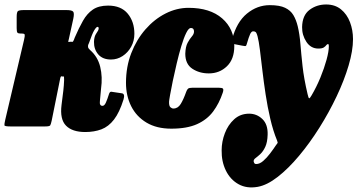

<svg xmlns="http://www.w3.org/2000/svg" viewBox="-28 -565 1598 858"><path d="M524 -120.5Q506 -62.5 481.5 -30.8Q457 1 425 13Q393 25 353 25Q295 25 267 -3.5Q239 -32 247 -96L255 -160Q256 -171.5 257.2 -183.5Q258.5 -195.5 258.5 -207Q258.5 -223.5 257 -223.5Q255.5 -223.5 254.8 -223.2Q254 -223 252.5 -223Q250 -223 247 -224Q243.5 -224.5 241.5 -217L203 -26Q199.5 -10 196.5 -5Q193.5 0 174.5 0H17.5Q-7.5 0 -8.2 -5.2Q-9 -10.5 -4.5 -30L79.5 -387Q83.5 -404.5 82.5 -409.8Q81.5 -415 70.5 -415H65.5Q53 -415 49.8 -419.2Q46.5 -423.5 46.5 -439V-489Q46.5 -511 52.2 -515.5Q58 -520 79.5 -520H269Q292 -520 298.5 -513.5Q305 -507 299.5 -481L279.5 -390Q277.5 -382.5 277 -379.8Q276.5 -377 280 -377.5Q282.5 -378 284.5 -378.2Q286.5 -378.5 288.5 -378.5Q290 -378.5 292.2 -378.2Q294.5 -378 296 -378Q298.5 -378 302.5 -387.5Q303.5 -390 304.2 -392.2Q305 -394.5 306 -397Q324.5 -440 342.8 -472.2Q361 -504.5 387 -522.2Q413 -540 455 -540Q513 -540 542.8 -504Q572.5 -468 572.5 -414Q572.5 -382 558 -356Q543.5 -330 519.8 -314.5Q496 -299 468 -299Q431 -299 411.2 -321.8Q391.5 -344.5 392 -378Q392.5 -402 402.5 -415.8Q412.5 -429.5 413 -437.5Q413 -445 408 -445Q402.5 -445 393.2 -429.8Q384 -414.5 370.5 -375Q370 -373 369 -371.2Q368 -369.5 367 -367Q364.5 -361 365.5 -354.8Q366.5 -348.5 375 -341Q408.5 -312 419.8 -266.5Q431 -221 423.5 -168L418.5 -114Q415.5 -92 430 -92Q438.5 -92 445 -106.2Q451.5 -120.5 459.5 -146Q463 -156 470 -155Q477 -154 486.5 -152.5L517 -148Q531.5 -145.5 524 -120.5Z M1019 -359Q1019 -300.5 986 -268.8Q953 -237 905 -237Q863 -237 831.5 -257.8Q800 -278.5 800 -325Q801 -356.5 810.5 -374Q820 -391.5 829.5 -402.2Q839 -413 839 -424Q839 -440 825 -440Q815 -440 804 -417.5Q793 -395 782.2 -359Q771.5 -323 761.8 -282Q752 -241 744.2 -203.5Q736.5 -166 732 -140.5Q727.5 -115 727.5 -110Q727 -91.5 733.5 -85.8Q740 -80 747 -80Q767 -80 779.5 -100.2Q792 -120.5 804 -154.5Q807.5 -164.5 812.5 -168.8Q817.5 -173 833 -173H948.5Q964.5 -173 968.2 -169Q972 -165 967.5 -151Q951.5 -103 924.5 -66.8Q897.5 -30.5 852.5 -10.2Q807.5 10 737.5 10Q672 10 626.8 -17Q581.5 -44 558.2 -90.5Q535 -137 535 -195Q535 -266.5 558.5 -327.2Q582 -388 622 -433.8Q662 -479.5 712 -504.8Q762 -530 814.5 -530Q910.5 -530 964.8 -482.8Q1019 -435.5 1019 -359Z M1394.5 -348Q1361 -348 1341.2 -378Q1321.5 -408 1322 -444Q1323 -496.5 1355 -520.8Q1387 -545 1429.5 -545Q1469 -545 1495.8 -523.2Q1522.5 -501.5 1536 -466Q1549.5 -430.5 1549.5 -390Q1549.5 -339 1530 -272.8Q1510.5 -206.5 1476.5 -134.8Q1442.5 -63 1399.2 5.8Q1356 74.5 1308.2 131.5Q1260.5 188.5 1213 225.5Q1165.5 262.5 1123.5 270Q1074.5 278.5 1038 258.2Q1001.5 238 981.5 197.5Q961.5 157 962.5 106Q962.5 68 976.8 30.5Q991 -7 1018.5 -32Q1046 -57 1085.5 -57Q1119.5 -57 1144.5 -33Q1169.5 -9 1168 37Q1167 71 1157.5 91.2Q1148 111.5 1136 122.8Q1124 134 1114.8 140.8Q1105.5 147.5 1105.5 155Q1105.5 158.5 1108 163.2Q1110.5 168 1117 168Q1132.5 168 1148.5 154Q1164.5 140 1179.2 120.5Q1194 101 1204.5 85Q1210.5 76 1212.2 74.5Q1214 73 1210 62.5Q1192.5 20 1180 -33.5Q1167.5 -87 1159 -143Q1150.5 -199 1144.5 -250.5Q1138.5 -302 1133.5 -342Q1128.5 -382 1123 -402.5Q1121 -410.5 1117.5 -417.8Q1114 -425 1103 -425Q1096 -425 1090.2 -413.5Q1084.5 -402 1074 -366Q1072 -358.5 1066.8 -359Q1061.5 -359.5 1054 -361L1012.5 -369Q1003.5 -371 1005.2 -375.5Q1007 -380 1009 -389Q1029.5 -466.5 1075.5 -504.2Q1121.5 -542 1177.5 -542Q1221.5 -542 1246 -530.2Q1270.5 -518.5 1283 -497.5Q1295.5 -476.5 1302.5 -447.5Q1311 -412 1314.5 -368.2Q1318 -324.5 1324 -269.5Q1330 -214.5 1346.5 -144.5Q1350.5 -126.5 1353.5 -125.8Q1356.5 -125 1364.5 -139Q1386.5 -176.5 1403.8 -218.5Q1421 -260.5 1431.2 -297.8Q1441.5 -335 1441.5 -359Q1441.5 -368 1438 -368Q1433.5 -368 1430 -363Q1426.5 -358 1419 -353Q1411.5 -348 1394.5 -348Z"/></svg>

Font: Besley* Condensed Fatface
Style: Italic
Weight: 900
Width: 3
Italic angle: -13°
Designer: Owen Earl
Foundry: indestructible type*
Version: Version 3.000; ttfautohint (v1.8.3)